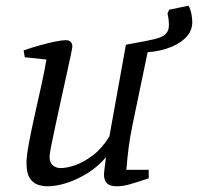

<svg xmlns="http://www.w3.org/2000/svg" viewBox="-20 -646 695 674"><path d="M146 8Q129 8 112 2Q95 -4 84 -21.5Q73 -39 73 -74Q73 -98 81.5 -143.5Q90 -189 102 -242.5Q114 -296 125.5 -348Q137 -400 143 -437L67 -445L63 -469Q91 -479 120 -487Q149 -495 173.5 -500Q198 -505 212 -505Q222 -505 228 -499Q234 -493 234 -483Q234 -478 228 -450Q222 -422 213 -381Q204 -340 194 -294.5Q184 -249 175 -207Q166 -165 160 -135Q154 -105 154 -96Q154 -76 165 -66Q176 -56 193 -56Q215 -56 245 -66.5Q275 -77 307 -101.5Q339 -126 364 -167L422 -489L507 -505L444 -202Q436 -162 431.5 -127Q427 -92 425.5 -71Q424 -50 423 -50H502V-20Q460 -6 435.5 1Q411 8 391 8Q365 8 355 -3Q345 -14 345 -33Q345 -36 346 -46Q347 -56 349 -69.5Q351 -83 352 -94Q324 -61 288 -38.5Q252 -16 215 -4Q178 8 146 8ZM470 -462 501 -504Q523 -508 539 -513.5Q555 -519 564 -529.5Q573 -540 573 -558Q573 -577 568 -599L574 -612L642 -626Q649 -613 652 -596.5Q655 -580 655 -569Q655 -535 629 -511Q603 -487 562.5 -474.5Q522 -462 477 -462Z"/></svg>

Font: Manuale
Style: Italic
Weight: 400
Italic angle: -11°
Designer: Eduardo Tunni / Pablo Cosgaya
Foundry: Eduardo Tunni / Pablo Cosgaya
Version: Version 1.002